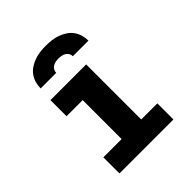

<svg xmlns="http://www.w3.org/2000/svg" viewBox="-206 -881 1011 1011"><g transform="rotate(-45 300.0 -375.0)"><path d="M99 0V-120H235V-410H115V-530H381V-120H501V0ZM122 -610Q122 -631 128 -652Q134 -673 146.5 -690Q159 -707 177.5 -719Q196 -731 216 -738Q236 -745 257.5 -747.5Q279 -750 300 -750Q321 -750 342.5 -747.5Q364 -745 384 -738Q404 -731 422.5 -719Q441 -707 453.5 -690Q466 -673 472 -652Q478 -631 478 -610H362Q362 -621 356.5 -630.5Q351 -640 342 -645.5Q333 -651 322 -653Q311 -655 300 -655Q289 -655 278 -653Q267 -651 258 -645.5Q249 -640 243.5 -630.5Q238 -621 238 -610Z"/></g></svg>

Font: Iosevka Slab Heavy Extended
Style: Regular
Weight: 900
Width: 7
Monospace: yes
Designer: Belleve Invis
Foundry: Belleve Invis
Version: Version 11.1.0; ttfautohint (v1.8.3)